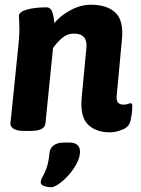

<svg xmlns="http://www.w3.org/2000/svg" viewBox="-20 -551 597 811"><path d="M444 8Q386 8 352 -24.5Q318 -57 325 -139L345 -349Q351 -409 292 -409Q263 -409 240.5 -389Q218 -369 204 -348L172 -30Q169 2 109 2H81Q51 2 37 -7.5Q23 -17 24 -29L58 -362Q60 -379 61 -398.5Q62 -418 62 -428Q62 -446 61 -459.5Q60 -473 60 -484Q60 -501 93.5 -510.5Q127 -520 176 -520Q194 -520 201 -499.5Q208 -479 209 -453Q233 -483 276 -507Q319 -531 365 -531Q432 -531 467.5 -497.5Q503 -464 495 -384L473 -147Q471 -126 478.5 -117.5Q486 -109 502 -109Q513 -109 520.5 -112Q528 -115 531 -115Q539 -115 539 -103Q539 -99 538 -84.5Q537 -70 532 -44Q527 -16 498.5 -4Q470 8 444 8ZM195 240Q182 240 167 235Q152 230 152 219Q152 209 159.5 196.5Q167 184 176 160.5Q185 137 189 95Q191 75 206.5 63Q222 51 254 51H273Q296 51 307 61.5Q318 72 318 89Q318 113 304 139.5Q290 166 269.5 189Q249 212 228.5 226Q208 240 195 240Z"/></svg>

Font: Asap
Style: Bold Italic
Weight: 700
Italic angle: -6°
Designer: Pablo Cosgaya
Foundry: Omnibus-Type
Version: Version 3.001; ttfautohint (v1.8.3)